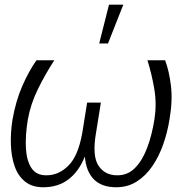

<svg xmlns="http://www.w3.org/2000/svg" viewBox="-20 -784 770 814"><path d="M605.1 -528.4H680Q697.1 -483.7 704.7 -420.5Q712.4 -357.2 698.5 -277Q690 -223.4 672.1 -172.2Q654.1 -121.1 626.1 -79.9Q598 -38.7 559.8 -14.4Q521.7 9.9 472.7 9.9Q410.9 9.9 377.8 -23.8Q344.8 -57.5 339.8 -120.4Q314.6 -57.5 270.6 -23.8Q226.6 9.9 163.7 9.9Q115.8 9.9 85.9 -14.4Q56.1 -38.7 41.9 -79.7Q27.7 -120.7 26.1 -171.9Q24.5 -223 33 -277Q46.9 -356.2 74.6 -419.6Q102.3 -483 134.6 -528.4H210.2Q171.5 -469.1 140.4 -405.5Q109.4 -342 98 -277Q87 -210.2 89.8 -156.6Q92.7 -103 113.3 -71.7Q133.9 -40.5 176.1 -40.8Q228.7 -40.5 270.2 -81.9Q311.8 -123.2 329.2 -222.7L349.4 -349.1H407.7L387.4 -222.7Q370 -123.2 397.4 -81.9Q424.7 -40.5 477.3 -40.8Q521 -40.5 552 -71.6Q583.1 -102.6 603.5 -156.2Q623.9 -209.9 634.6 -277Q644.9 -342 634.4 -405.2Q623.9 -468.4 605.1 -528.4ZM400.6 -599.8 442.1 -764.2H502.8L437.9 -599.8Z"/></svg>

Font: Inter UI Extra Light
Style: Italic
Weight: 200
Italic angle: -9.39999°
Designer: Rasmus Andersson
Foundry: rsms
Version: 3.2;8d6f07862